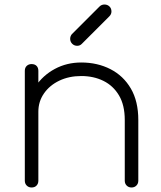

<svg xmlns="http://www.w3.org/2000/svg" viewBox="-20 -831 713 851"><path d="M563 0Q550 0 541.5 -8.5Q533 -17 533 -30V-299Q533 -365 507.5 -408Q482 -451 438.5 -472.5Q395 -494 340 -494Q286 -494 243 -473.5Q200 -453 175 -417Q150 -381 150 -336H100Q104 -398 137 -447.5Q170 -497 223 -525.5Q276 -554 340 -554Q412 -554 469.5 -524.5Q527 -495 560 -438.5Q593 -382 593 -299V-30Q593 -17 584.5 -8.5Q576 0 563 0ZM120 0Q107 0 98.5 -8.5Q90 -17 90 -30V-517Q90 -531 98.5 -539Q107 -547 120 -547Q134 -547 142 -539Q150 -531 150 -517V-30Q150 -17 142 -8.5Q134 0 120 0ZM322 -628Q309 -628 300 -637Q291 -646 291 -659Q291 -670 298 -679L421 -802Q430 -811 443 -811Q456 -811 465 -802.5Q474 -794 474 -780Q474 -775 472 -769.5Q470 -764 465 -759L342 -636Q334 -628 322 -628Z"/></svg>

Font: ComfortaaLight
Style: Regular
Weight: 300
Designer: Johan Aakerlund
Foundry: Johan Aakerlund
Version: Version 3.104; ttfautohint (v1.8.1.43-b0c9)